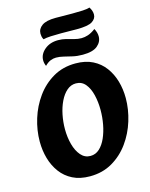

<svg xmlns="http://www.w3.org/2000/svg" viewBox="-150 -1146 972 1247"><g transform="rotate(-15 336.0 -523.0)"><path d="M297 7Q230 7 181.5 -17.5Q133 -42 101.5 -84.5Q70 -127 54.5 -181Q39 -235 39 -295Q39 -371 62.5 -447Q86 -523 131.5 -586Q177 -649 243 -687.5Q309 -726 394 -726Q461 -726 509.5 -701.5Q558 -677 589.5 -634.5Q621 -592 636.5 -538Q652 -484 652 -424Q652 -349 628.5 -272.5Q605 -196 559.5 -133Q514 -70 448 -31.5Q382 7 297 7ZM334 -120Q369 -120 395 -144Q421 -168 438.5 -207.5Q456 -247 465 -295Q474 -343 474 -392Q474 -446 462.5 -493.5Q451 -541 426.5 -570.5Q402 -600 363 -600Q329 -600 302 -576.5Q275 -553 256 -513.5Q237 -474 227.5 -426.5Q218 -379 218 -331Q218 -276 231 -228Q244 -180 270 -150Q296 -120 334 -120ZM206 -760Q197 -780 197 -799Q197 -840 233 -870.5Q269 -901 324 -901Q352 -901 377 -894.5Q402 -888 426.5 -881Q451 -874 476 -874Q497 -874 520 -881.5Q543 -889 571 -910Q586 -883 586 -857Q586 -820 555 -794Q524 -768 456 -768Q419 -768 388.5 -775Q358 -782 332 -788.5Q306 -795 282 -795Q263 -795 244.5 -787.5Q226 -780 206 -760ZM235 -931Q229 -942 227 -952Q225 -962 225 -971Q225 -1003 254 -1024Q283 -1045 347 -1045Q358 -1045 391 -1044.5Q424 -1044 460 -1044Q497 -1044 528.5 -1045.5Q560 -1047 576 -1053Q593 -1028 593 -1002Q593 -974 565 -956Q537 -938 460 -938Q446 -938 415 -938.5Q384 -939 355 -939Q315 -939 285 -937.5Q255 -936 235 -931Z"/></g></svg>

Font: Agbalumo
Style: Regular
Weight: 400
Designer: Raphael Alegbeleye
Foundry: Sorkin Type Co.
Version: Version 1.000; ttfautohint (v1.8.4)